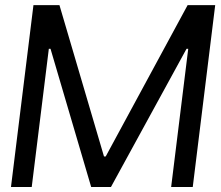

<svg xmlns="http://www.w3.org/2000/svg" viewBox="-20 -748 883 768"><path d="M23.9 0H106.9L175.3 -552.7H182.1L344.7 0H423.8L726.1 -552.7H732.9L664.6 0H751L840.8 -727.5H730.5L402.8 -122.1H396L217.8 -727.5H113.8Z"/></svg>

Font: Guggenheim Sans Display
Style: Italic
Weight: 400
Italic angle: -7°
Designer: Modified by Tom Baber under direction of Pentagram Design 2023
Foundry: rsms
Version: Version 1.001;Glyphs 3.1.2 (3151)